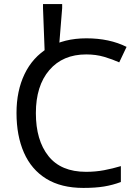

<svg xmlns="http://www.w3.org/2000/svg" viewBox="-20 -912 672 942"><path d="M403 -645Q288 -645 222 -568Q156 -491 156 -357Q156 -224 217.5 -146.5Q279 -69 402 -69Q449 -69 491 -77Q533 -85 573 -97V-19Q533 -4 490.5 3Q448 10 389 10Q280 10 207 -35Q134 -80 97.5 -163Q61 -246 61 -358Q61 -466 100.5 -548.5Q140 -631 217 -677.5Q294 -724 404 -724Q517 -724 601 -682L565 -606Q532 -621 491.5 -633Q451 -645 403 -645ZM199 -662 191 -872V-892H285V-872L268 -662Z"/></svg>

Font: Noto Sans Tifinagh
Style: Regular
Weight: 400
Designer: JamraPatel
Foundry: JamraPatel LLC
Version: Version 2.004; ttfautohint (v1.8.4.7-5d5b)